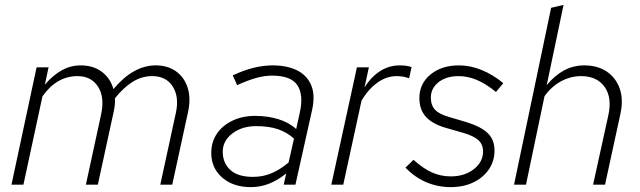

<svg xmlns="http://www.w3.org/2000/svg" viewBox="-20 -757 2625 787"><path d="M27 0 130 -481H179L164 -410Q196 -448 232.5 -468.5Q269 -489 311 -489Q362 -489 397 -463Q432 -437 445 -392Q527 -489 618 -489Q667 -489 701 -465Q735 -441 749 -398Q763 -355 751 -299L686 0H637L701 -295Q715 -360 688 -402.5Q661 -445 604 -445Q561 -445 523.5 -421.5Q486 -398 451 -354Q452 -341 450.5 -327Q449 -313 446 -299L381 0H332L394 -286Q410 -358 382 -401.5Q354 -445 298 -445Q212 -445 154 -362L76 0Z M1008 10Q936 10 891 -29Q846 -68 846 -130Q846 -175 869 -209Q892 -243 933 -262.5Q974 -282 1026 -282Q1077 -282 1121 -268.5Q1165 -255 1194 -228L1209 -296Q1225 -368 1199 -407.5Q1173 -447 1095 -447Q1064 -447 1030 -437.5Q996 -428 952 -408L934 -448Q981 -470 1021 -479.5Q1061 -489 1098 -489Q1156 -489 1197 -469Q1238 -449 1255.5 -408Q1273 -367 1259 -305L1191 0H1143L1153 -46Q1120 -19 1084 -4.5Q1048 10 1008 10ZM1017 -32Q1059 -32 1094.5 -47.5Q1130 -63 1163 -91L1185 -189Q1156 -215 1119 -227.5Q1082 -240 1030 -240Q972 -240 932.5 -210Q893 -180 893 -135Q893 -89 924 -60.5Q955 -32 1017 -32Z M1338 0 1443 -481H1492L1474 -398Q1501 -442 1538 -465.5Q1575 -489 1618 -489Q1648 -489 1667 -482L1657 -436Q1644 -441 1631 -443Q1618 -445 1606 -445Q1565 -445 1528 -419Q1491 -393 1462 -345L1387 0Z M1827 10Q1775 10 1727.5 -10Q1680 -30 1642 -70L1675 -102Q1716 -65 1752 -49.5Q1788 -34 1828 -34Q1884 -34 1922 -63.5Q1960 -93 1960 -136Q1960 -165 1941 -182.5Q1922 -200 1877 -213L1807 -233Q1752 -249 1725.5 -278.5Q1699 -308 1699 -355Q1699 -414 1744.5 -451.5Q1790 -489 1861 -489Q1908 -489 1954.5 -470Q2001 -451 2043 -416L2013 -380Q1970 -415 1933 -430Q1896 -445 1860 -445Q1809 -445 1777.5 -420Q1746 -395 1746 -357Q1746 -326 1763 -307.5Q1780 -289 1819 -278L1890 -257Q1952 -238 1979.5 -211Q2007 -184 2007 -140Q2007 -97 1984 -63Q1961 -29 1920.5 -9.5Q1880 10 1827 10Z M2087 0 2239 -725 2290 -737 2221 -408Q2254 -448 2292 -468.5Q2330 -489 2375 -489Q2429 -489 2466.5 -464Q2504 -439 2520 -394.5Q2536 -350 2523 -290L2460 0H2411L2473 -282Q2490 -356 2458.5 -400.5Q2427 -445 2362 -445Q2319 -445 2280 -424Q2241 -403 2212 -363L2136 0Z"/></svg>

Font: Red Hat Text VF
Style: Italic
Weight: 300
Italic angle: -12°
Designer: Pentagram, MCKL
Foundry: Pentagram, MCKL
Version: Version 1.023